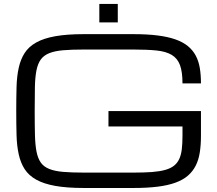

<svg xmlns="http://www.w3.org/2000/svg" viewBox="-20 -939 1103 975"><path d="M578.1 -918.9H484.4V-825.2H578.1ZM906.7 -515.6Q906.7 -574.2 894 -608.4Q881.3 -642.6 852.1 -660.2Q822.8 -677.7 774.9 -682.6Q727.1 -687.5 656.7 -687.5H405.8Q343.3 -687.5 300.5 -683.8Q257.8 -680.2 230 -668.9Q202.1 -657.7 187 -636.7Q171.9 -615.7 165 -581.1Q158.2 -546.4 157.2 -495.8Q156.2 -445.3 156.2 -375Q156.2 -304.7 157.5 -254.2Q158.7 -203.6 165.5 -168.9Q172.4 -134.3 187.3 -113.3Q202.1 -92.3 230 -81.1Q257.8 -69.8 300.5 -66.2Q343.3 -62.5 405.8 -62.5H657.2Q711.9 -62.5 751.5 -65.4Q791 -68.4 818.8 -76.2Q846.7 -84 863.8 -97.7Q880.9 -111.3 890.4 -132.1Q899.9 -152.8 903.3 -181.9Q906.7 -210.9 906.7 -250V-296.9H530.8V-375H1000.5V-250Q1000.5 -203.1 994.6 -165.3Q988.8 -127.4 973.9 -97.9Q959 -68.4 934.1 -46.9Q909.2 -25.4 871.1 -11.5Q833 2.4 780.3 9Q727.5 15.6 657.2 15.6H405.8Q319.8 15.6 261 5.1Q202.1 -5.4 164.1 -26.6Q126 -47.9 105.2 -80.1Q84.5 -112.3 75 -155.8Q65.4 -199.2 64 -253.9Q62.5 -308.6 62.5 -375Q62.5 -441.4 64 -496.1Q65.4 -550.8 75 -594.2Q84.5 -637.7 105.2 -669.9Q126 -702.1 164.1 -723.4Q202.1 -744.6 261 -755.1Q319.8 -765.6 405.8 -765.6H656.7Q727.1 -765.6 779.8 -759Q832.5 -752.4 870.6 -739Q908.7 -725.6 933.8 -705.1Q959 -684.6 973.9 -656.7Q988.8 -628.9 994.6 -593.8Q1000.5 -558.6 1000.5 -515.6Z"/></svg>

Font: Michroma
Style: Regular
Weight: 400
Version: Version 1.000